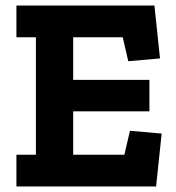

<svg xmlns="http://www.w3.org/2000/svg" viewBox="-20 -670 633 690"><path d="M541 0H39V-114H109V-536H39V-650H535L555 -460L441 -450L421 -536H243V-383H517V-270H243V-114H427L447 -200L561 -190Z"/></svg>

Font: Zilla Slab Bold
Style: Bold
Weight: 700
Designer: Typotheque.com
Foundry: Typotheque type foundry
Version: Version 1.1; 2017; ttfautohint (v1.6)